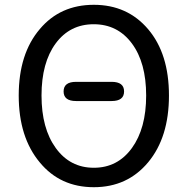

<svg xmlns="http://www.w3.org/2000/svg" viewBox="-20 -767 782 800"><path d="M146 -90Q58 -195 58 -369Q58 -543 146 -646Q231 -747 371 -747Q511 -747 597.5 -645Q684 -543 684 -369Q684 -195 597.5 -91Q511 13 371 13Q231 13 146 -90ZM212.5 -150Q272 -68 371 -68Q470 -68 529.5 -150Q589 -232 589 -369Q589 -506 529.5 -586Q470 -666 370.5 -666Q271 -666 212 -586Q153 -506 153 -369Q153 -232 212.5 -150ZM297 -346Q245 -346 245 -386Q245 -426 297 -426H445Q497 -426 497 -386Q497 -346 445 -346Z"/></svg>

Font: Resource Han Rounded KR
Style: Regular
Weight: 400
Designer: Cyano Hao (round all glyphs); Ryoko NISHIZUKA 西塚涼子 (kana, bopomofo & ideographs); Paul D. Hunt (Latin, Greek & Cyrillic)
Foundry: Cyano Hao
Version: 0.990